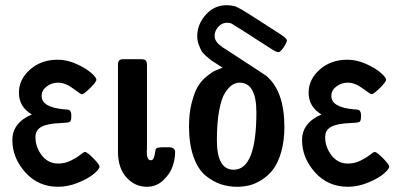

<svg xmlns="http://www.w3.org/2000/svg" viewBox="-20 -713 1570 743"><path d="M27.8 -170.9Q27.8 -237.8 103 -270Q53.2 -299.8 53.2 -354Q53.2 -405.8 96.2 -443.8Q139.2 -481.9 203.1 -481.9Q239.3 -481.9 275.6 -465.6Q312 -449.2 332.5 -431.2Q353 -413.1 353 -404.8Q353 -396 328.6 -372.1Q304.2 -348.1 296.9 -348.1Q293 -348.1 262.9 -370.6Q232.9 -393.1 204.1 -393.1Q180.2 -393.1 160.6 -378.4Q141.1 -363.8 141.1 -341.8Q141.1 -297.9 227.1 -290Q228 -290 232.9 -289.6Q237.8 -289.1 240 -289.1Q242.2 -289.1 246.1 -287.6Q250 -286.1 251.5 -284.2Q252.9 -282.2 254.4 -278.1Q255.9 -273.9 255.9 -268.1V-262.2Q255.9 -244.1 249.5 -241Q243.2 -237.8 214.8 -236.8Q164.1 -234.9 140.6 -222.4Q117.2 -210 117.2 -182.1Q117.2 -144 141.6 -112.1Q166 -80.1 205.1 -80.1Q231 -80.1 253.4 -91.1Q275.9 -102.1 290 -113.5Q304.2 -125 309.1 -125Q316.9 -125 341.1 -100.6Q365.2 -76.2 365.2 -67.9Q365.2 -59.1 344.2 -41Q323.2 -22.9 283.7 -6.6Q244.1 9.8 205.1 9.8Q127.9 9.8 77.9 -46.1Q27.8 -102.1 27.8 -170.9Z M436.5 -126V-460.9Q436.5 -474.1 441.2 -479Q445.8 -483.9 457.5 -483.9H525.9Q540 -483.9 544.4 -478.5Q548.8 -473.1 548.8 -460.9V-133.8Q548.8 -131.8 548.3 -128.9Q547.9 -126 547.9 -125Q547.9 -92.8 563.5 -92.8Q571.3 -92.8 575 -101.8Q578.6 -110.8 580.1 -122.3Q581.5 -133.8 583.5 -137.2Q587.4 -143.1 610.8 -143.1H633.8Q657.7 -143.1 657.7 -124Q657.7 -99.1 648.2 -70.1Q638.7 -41 612.1 -15.6Q585.4 9.8 547.9 9.8Q502 9.8 469.2 -26.6Q436.5 -63 436.5 -126Z M711.4 -224.1Q711.4 -274.9 721.9 -315.4Q732.4 -356 745.4 -377.9Q758.3 -399.9 779.3 -417Q800.3 -434.1 812.3 -439.5Q824.2 -444.8 841.3 -451.2Q840.3 -452.1 821.3 -464.1Q802.2 -476.1 797.4 -479.5Q792.5 -482.9 778.3 -495.4Q764.2 -507.8 759.3 -516.8Q754.4 -525.9 748.8 -541Q743.2 -556.2 743.2 -573.2Q743.2 -618.2 775.9 -655.5Q808.6 -692.9 857.4 -692.9Q865.2 -692.9 872.3 -691.9Q879.4 -690.9 886 -689.5Q892.6 -688 901.9 -683.1Q911.1 -678.2 919.2 -673.6Q927.2 -668.9 943.8 -658.4Q960.4 -647.9 974.4 -638.9Q988.3 -629.9 1015.4 -612.5Q1042.5 -595.2 1067.4 -579.1Q1090.3 -564 1090.3 -556.2Q1090.3 -549.3 1077.9 -530.3Q1065.4 -511.2 1057.4 -511.2Q1049.3 -511.2 1031.2 -522.9Q882.3 -619.1 875.5 -622.1Q868.7 -625 858.4 -625Q838.4 -625 824.5 -608.9Q810.5 -592.8 810.5 -575.2Q810.5 -570.3 811.5 -565.7Q812.5 -561 814 -558.1Q815.4 -555.2 818.4 -551Q821.3 -546.9 823.2 -544.9Q825.2 -543 829.3 -539.6Q833.5 -536.1 835 -535.2Q836.4 -534.2 841.3 -529.8L846.2 -526.9Q1005.4 -423.8 1011.2 -418.9Q1080.1 -359.9 1080.6 -223.1Q1080.6 -168 1068.4 -125.5Q1056.2 -83 1037.4 -58.1Q1018.6 -33.2 992.9 -17.1Q967.3 -1 944.3 4.4Q921.4 9.8 897.5 9.8Q865.2 9.8 836.2 0.5Q807.1 -8.8 777.3 -32Q747.6 -55.2 729.5 -104.7Q711.4 -154.3 711.4 -224.1ZM819.3 -169.9Q819.3 -56.2 884.3 -56.2Q972.2 -56.2 972.2 -277.8Q972.2 -393.1 907.2 -393.1Q892.1 -393.1 878.2 -384Q864.3 -375 850.3 -353Q836.4 -331.1 827.9 -283.9Q819.3 -236.8 819.3 -169.9Z M1148.9 -170.9Q1148.9 -237.8 1224.1 -270Q1174.3 -299.8 1174.3 -354Q1174.3 -405.8 1217.3 -443.8Q1260.3 -481.9 1324.2 -481.9Q1360.4 -481.9 1396.7 -465.6Q1433.1 -449.2 1453.6 -431.2Q1474.1 -413.1 1474.1 -404.8Q1474.1 -396 1449.7 -372.1Q1425.3 -348.1 1418 -348.1Q1414.1 -348.1 1384 -370.6Q1354 -393.1 1325.2 -393.1Q1301.3 -393.1 1281.7 -378.4Q1262.2 -363.8 1262.2 -341.8Q1262.2 -297.9 1348.1 -290Q1349.1 -290 1354 -289.6Q1358.9 -289.1 1361.1 -289.1Q1363.3 -289.1 1367.2 -287.6Q1371.1 -286.1 1372.6 -284.2Q1374 -282.2 1375.5 -278.1Q1377 -273.9 1377 -268.1V-262.2Q1377 -244.1 1370.6 -241Q1364.3 -237.8 1335.9 -236.8Q1285.2 -234.9 1261.7 -222.4Q1238.3 -210 1238.3 -182.1Q1238.3 -144 1262.7 -112.1Q1287.1 -80.1 1326.2 -80.1Q1352.1 -80.1 1374.5 -91.1Q1397 -102.1 1411.1 -113.5Q1425.3 -125 1430.2 -125Q1438 -125 1462.2 -100.6Q1486.3 -76.2 1486.3 -67.9Q1486.3 -59.1 1465.3 -41Q1444.3 -22.9 1404.8 -6.6Q1365.2 9.8 1326.2 9.8Q1249 9.8 1199 -46.1Q1148.9 -102.1 1148.9 -170.9Z"/></svg>

Font: CMU Sans Serif Demi Condensed
Style: DemiCondensed
Weight: 600
Width: 3
Version: Version 0.7.0